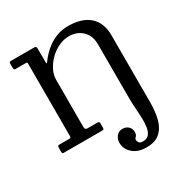

<svg xmlns="http://www.w3.org/2000/svg" viewBox="-227 -930 1290 1358"><g transform="rotate(-30 418.0 -251.0)"><path d="M132.5 -684H49Q36.5 -684 36.5 -698V-736.5Q36.5 -750 49.5 -750H240.5Q258 -750 258 -731.5V-627Q258 -607.5 261 -608.2Q264 -609 270 -617.5Q284 -637.5 306.8 -662Q329.5 -686.5 361.2 -709.2Q393 -732 433.2 -746.8Q473.5 -761.5 522.5 -761.5Q636 -761.5 696.5 -707Q757 -652.5 757 -551V-5Q757 71 741.8 130.8Q726.5 190.5 687.2 225.2Q648 260 577 260Q506.5 260 465.8 223.2Q425 186.5 425 136.5Q425 105.5 443.8 83Q462.5 60.5 491.5 60.5Q521 60.5 539.5 77.8Q558 95 558 121Q558 140 552.5 148.5Q547 157 541.5 162Q536 167 536 176.5Q536 186 543.5 198.2Q551 210.5 576.5 210.5Q609.5 210.5 625.8 189.8Q642 169 647 135Q652 101 650.5 60Q649 19 645.8 -22.5Q642.5 -64 642.5 -99V-541.5Q642.5 -614.5 599.8 -655.2Q557 -696 492.5 -696Q448 -696 406.5 -676.2Q365 -656.5 332.2 -623.8Q299.5 -591 280 -552Q260.5 -513 260.5 -474.5V-86.5Q260.5 -66 281.5 -66H360Q370.5 -66 374.2 -63Q378 -60 378 -49V-15.5Q378 -6 374.8 -3Q371.5 0 362.5 0H51Q41.5 0 39 -3.5Q36.5 -7 36.5 -16.5V-49.5Q36.5 -60.5 40.5 -63.2Q44.5 -66 55 -66H128Q138.5 -66 142.2 -68.5Q146 -71 146 -81V-673.5Q146 -680.5 143 -682.2Q140 -684 132.5 -684Z"/></g></svg>

Font: Besley* Medium
Style: Regular
Weight: 500
Designer: Owen Earl
Foundry: indestructible type*
Version: Version 3.000; ttfautohint (v1.8.3)